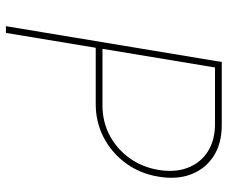

<svg xmlns="http://www.w3.org/2000/svg" viewBox="-80 -687 767 647"><g transform="rotate(90 303.5 -363.5)"><path d="M68.2 0 188.9 -727.3H402Q463.1 -727.3 505.7 -700.1Q548.3 -672.9 567.1 -624.8Q585.9 -576.7 575.3 -514.2Q565.3 -452.4 530.5 -404.7Q495.7 -356.9 443.9 -329.7Q392 -302.6 331 -302.6H141L90.9 0ZM144.5 -325.3H335.2Q389.9 -325.3 435.9 -349.4Q481.9 -373.6 512.6 -416.2Q543.3 -458.8 552.6 -514.2Q561.8 -570.3 545.1 -613.3Q528.4 -656.2 490.4 -680.4Q452.4 -704.5 397.7 -704.5H207.4Z"/></g></svg>

Font: Inter UI Thin
Style: Italic
Weight: 100
Italic angle: -9.39999°
Designer: Rasmus Andersson
Foundry: rsms
Version: 3.2;8d6f07862